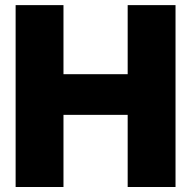

<svg xmlns="http://www.w3.org/2000/svg" viewBox="-20 -748 765 768"><path d="M42.5 0H233.9V-288.6H490.7V0H682.1V-727.5H490.7V-451.2H233.9V-727.5H42.5Z"/></svg>

Font: Raveo Display Display ExtraBold
Style: Regular
Weight: 800
Designer: Jakub Foglar, Rasmus Andersson (Inter)
Foundry: Jakubfoglar.com
Version: Version 1.100;Glyphs 3.2.3 (3260)